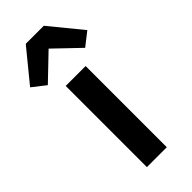

<svg xmlns="http://www.w3.org/2000/svg" viewBox="-297 -829 873 873"><g transform="rotate(-45 139.0 -393.0)"><path d="M74 0V-522H202V0ZM197 -786 323 -632 259 -582 139 -697 19 -582 -45 -632 81 -786Z"/></g></svg>

Font: IBM Plex Sans SmBld
Style: Regular
Weight: 600
Designer: Mike Abbink, Paul van der Laan, Pieter van Rosmalen
Foundry: Bold Monday
Version: Version 3.005